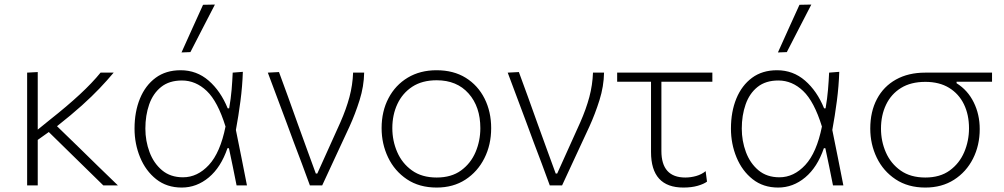

<svg xmlns="http://www.w3.org/2000/svg" viewBox="-20 -813 4403 842"><path d="M99 0V-494.5L145.5 -497V-244.5L198.5 -287.5Q274.5 -347.5 329.8 -398.8Q385 -450 421 -494.5H478.5Q450 -460.5 417 -425.8Q384 -391 339 -350.5Q294 -310 230 -259.5L328.5 -164Q366.5 -126.5 410.2 -84Q454 -41.5 497 0H433Q397 -35 363 -68.5Q329 -102 293.5 -136.5L194 -234L145.5 -199.5V0Z M777 9.5Q711.5 9.5 665.2 -27Q619 -63.5 594.5 -122.8Q570 -182 570 -249Q570 -323 593.8 -380.8Q617.5 -438.5 662.5 -471.8Q707.5 -505 772 -505Q842.5 -505 895 -459.5Q947.5 -414 978.5 -338H985Q992.5 -381 995.8 -420.2Q999 -459.5 1000.5 -494.5L1045 -498Q1043 -435.5 1034.5 -370.2Q1026 -305 1014.5 -243Q1027 -182 1039 -121.5Q1051 -61 1063 0H1017.5Q1009 -41 1001 -82Q992.5 -122.5 984 -163H977.5Q949 -79.5 895.8 -35Q842.5 9.5 777 9.5ZM782.5 -35.5Q846 -35.5 896 -89.5Q946 -143.5 969 -258Q935 -368 886.8 -414Q838.5 -460 778 -460Q722 -460 686.5 -431.5Q651 -403 634.2 -355Q617.5 -307 617.5 -249Q617.5 -195 635.8 -146Q654 -97 690.8 -66.2Q727.5 -35.5 782.5 -35.5ZM776 -583Q800 -636 823.5 -688.5Q847 -740.5 870.5 -792L922.5 -793Q895 -740.5 868.5 -688.5Q842 -636.5 815 -584.5Z M1339 0Q1321.5 -47 1304 -95Q1286 -142.5 1269 -187.5L1236.5 -275.5Q1216 -329 1195.5 -385Q1174.5 -441 1154.5 -494.5L1203.5 -497Q1221.5 -448 1243 -389Q1264 -330 1286.2 -268.5Q1308.5 -207 1329 -150.5L1365 -52H1371.5L1472.5 -276Q1498.5 -335 1512.5 -387.5Q1526.5 -440 1528.5 -494.5H1577Q1576 -434.5 1557 -374Q1538 -313.5 1512.5 -257.5Q1482.5 -193.5 1452.8 -129Q1423 -64.5 1393 0Z M1895 9.5Q1818.5 9.5 1764.5 -26.8Q1710.5 -63 1682 -122.5Q1653.5 -182 1653.5 -251Q1653.5 -325 1683.8 -382.5Q1714 -440 1768.2 -472.5Q1822.5 -505 1894.5 -505Q1969 -505 2022.5 -471.8Q2076 -438.5 2105 -380.8Q2134 -323 2134 -251Q2134 -178 2104.2 -119Q2074.5 -60 2021 -25.2Q1967.5 9.5 1895 9.5ZM1895 -34.5Q1959.5 -34.5 2002 -65.5Q2044.5 -96.5 2065.5 -146Q2086.5 -195.5 2086.5 -251Q2086.5 -345 2035 -403Q1983.5 -461 1895 -461Q1831.5 -461 1788.2 -432.8Q1745 -404.5 1722.8 -357Q1700.5 -309.5 1700.5 -251Q1700.5 -195.5 1722 -146Q1743.5 -96.5 1786.8 -65.5Q1830 -34.5 1895 -34.5Z M2391 0Q2373.5 -47 2356 -95Q2338 -142.5 2321 -187.5L2288.5 -275.5Q2268 -329 2247.5 -385Q2226.5 -441 2206.5 -494.5L2255.5 -497Q2273.5 -448 2295 -389Q2316 -330 2338.2 -268.5Q2360.5 -207 2381 -150.5L2417 -52H2423.5L2524.5 -276Q2550.5 -335 2564.5 -387.5Q2578.5 -440 2580.5 -494.5H2629Q2628 -434.5 2609 -374Q2590 -313.5 2564.5 -257.5Q2534.5 -193.5 2504.8 -129Q2475 -64.5 2445 0Z M2977 9.5Q2835 9.5 2835 -146.5V-454.5H2686.5V-494.5H3104V-454.5H2880.5V-151Q2880.5 -34.5 2985.5 -34.5Q3009 -34.5 3033 -41.2Q3057 -48 3074.5 -62.5L3080.5 -16.5Q3066.5 -6 3039.5 1.8Q3012.5 9.5 2977 9.5Z M3392.5 9.5Q3327 9.5 3280.8 -27Q3234.5 -63.5 3210 -122.8Q3185.5 -182 3185.5 -249Q3185.5 -323 3209.2 -380.8Q3233 -438.5 3278 -471.8Q3323 -505 3387.5 -505Q3458 -505 3510.5 -459.5Q3563 -414 3594 -338H3600.5Q3608 -381 3611.2 -420.2Q3614.5 -459.5 3616 -494.5L3660.5 -498Q3658.5 -435.5 3650 -370.2Q3641.5 -305 3630 -243Q3642.5 -182 3654.5 -121.5Q3666.5 -61 3678.5 0H3633Q3624.5 -41 3616.5 -82Q3608 -122.5 3599.5 -163H3593Q3564.5 -79.5 3511.2 -35Q3458 9.5 3392.5 9.5ZM3398 -35.5Q3461.5 -35.5 3511.5 -89.5Q3561.5 -143.5 3584.5 -258Q3550.5 -368 3502.2 -414Q3454 -460 3393.5 -460Q3337.5 -460 3302 -431.5Q3266.5 -403 3249.8 -355Q3233 -307 3233 -249Q3233 -195 3251.2 -146Q3269.5 -97 3306.2 -66.2Q3343 -35.5 3398 -35.5ZM3391.5 -583Q3415.5 -636 3439 -688.5Q3462.5 -740.5 3486 -792L3538 -793Q3510.5 -740.5 3484 -688.5Q3457.5 -636.5 3430.5 -584.5Z M4038 9.5Q3962 9.5 3907.8 -26.5Q3853.5 -62.5 3825 -121.5Q3796.5 -180.5 3796.5 -249Q3796.5 -323.5 3825.8 -378.8Q3855 -434 3909.2 -464.2Q3963.5 -494.5 4037.5 -494.5H4330.5V-454.5H4175V-448Q4224 -417.5 4250.2 -364.2Q4276.5 -311 4276.5 -247Q4276.5 -175.5 4247 -117.2Q4217.5 -59 4164 -24.8Q4110.5 9.5 4038 9.5ZM4038 -34.5Q4102.5 -34.5 4145 -65.5Q4187.5 -96.5 4208.5 -145.8Q4229.5 -195 4229.5 -250.5Q4229.5 -310 4207.2 -355.8Q4185 -401.5 4142.2 -427.8Q4099.5 -454 4038 -454Q3974.5 -454 3931.2 -427.2Q3888 -400.5 3865.8 -354Q3843.5 -307.5 3843.5 -249Q3843.5 -193.5 3865 -144.5Q3886.5 -95.5 3929.8 -65Q3973 -34.5 4038 -34.5Z"/></svg>

Font: Heraclito ExtraLight
Style: Regular
Weight: 200
Designer: Kostas Bartsokas (font) & Cristiano Sobral (main changes)
Foundry: Kostas Bartsokas (font) & Cristiano Sobral (main changes)
Version: Version 1.00;July 8, 2020;FontCreator 13.0.0.2655 64-bit